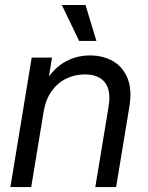

<svg xmlns="http://www.w3.org/2000/svg" viewBox="-20 -755 597 775"><path d="M156.2 -304.7 106 0H22L107.9 -522.5H189.9L169.4 -395.5L147.9 -398.4Q184.6 -469.2 233.9 -500.2Q283.2 -531.2 342.8 -531.2Q397 -531.2 436.8 -507.8Q476.6 -484.4 495.1 -438.2Q513.7 -392.1 502 -323.2L448.7 0H364.7L418 -322.8Q429.2 -389.2 403.6 -421.9Q377.9 -454.6 322.3 -454.6Q283.2 -454.6 248.5 -438.2Q213.9 -421.9 189.5 -388.7Q165 -355.5 156.2 -304.7ZM299.3 -589.8 229.5 -734.9H325.2L369.1 -589.8Z"/></svg>

Font: Inter 28pt
Style: Italic
Weight: 400
Italic angle: -9.3988°
Designer: Rasmus Andersson
Foundry: rsms
Version: Version 4.001;git-66647c0bb